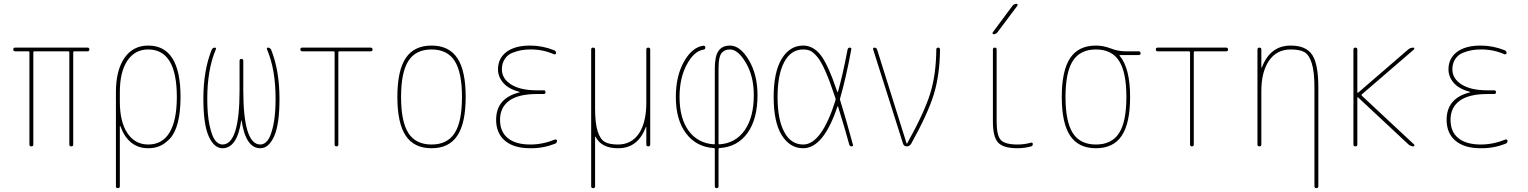

<svg xmlns="http://www.w3.org/2000/svg" viewBox="-20 -770 8040 1010"><path d="M59.6 -500Q49.8 -500 49.8 -509.8Q49.8 -519.5 59.6 -519.5H440.4Q450.2 -519.5 450.2 -509.8Q450.2 -500 440.4 -500H370.1Q365.2 -500 365.2 -495.1V-9.8Q365.2 0 355 0Q344.7 0 344.7 -9.8V-495.1Q344.7 -500 339.8 -500H160.2Q155.3 -500 155.3 -495.1V-9.8Q155.3 0 145 0Q134.8 0 134.8 -9.8V-495.1Q134.8 -500 129.9 -500Z M610.4 -285.2V-235.4Q610.4 -128.9 650.4 -69.3Q690.4 -9.8 759.8 -9.8Q834 -9.8 872.1 -73.2Q910.2 -136.7 910.2 -259.8Q910.2 -509.8 759.8 -509.8Q689.5 -509.8 649.9 -450.7Q610.4 -391.6 610.4 -285.2ZM589.8 210V-285.2Q589.8 -400.4 634.8 -465.3Q679.7 -530.3 759.8 -530.3Q929.7 -530.3 929.7 -259.8Q929.7 -179.7 915 -124Q900.4 -68.4 873.5 -40.5Q846.7 -12.7 819.8 -1.5Q793 9.8 759.8 9.8Q656.2 9.8 613.3 -105.5Q613.3 -107.4 611.3 -107.4Q610.4 -107.4 610.4 -106.4V210Q610.4 219.7 600.1 219.7Q589.8 219.7 589.8 210Z M1150.4 9.8Q1106.4 9.8 1078.1 -52.7Q1049.8 -115.2 1049.8 -250Q1049.8 -400.4 1093.8 -508.8Q1099.6 -519.5 1109.4 -519.5Q1119.1 -519.5 1115.2 -509.8Q1070.3 -404.3 1070.3 -250Q1070.3 -166 1082.5 -109.9Q1094.7 -53.7 1111.8 -31.7Q1128.9 -9.8 1150.4 -9.8Q1240.2 -9.8 1240.2 -294.9V-450.2Q1240.2 -460 1250 -460Q1259.8 -460 1259.8 -450.2V-294.9Q1259.8 -9.8 1349.6 -9.8Q1371.1 -9.8 1388.2 -31.7Q1405.3 -53.7 1417.5 -109.9Q1429.7 -166 1429.7 -250Q1429.7 -405.3 1384.8 -509.8Q1380.9 -519.5 1390.6 -519.5Q1399.4 -519.5 1406.2 -508.8Q1450.2 -399.4 1450.2 -250Q1450.2 -115.2 1421.9 -52.7Q1393.6 9.8 1349.6 9.8Q1272.5 9.8 1251 -135.7Q1251 -136.7 1250 -136.7Q1249 -136.7 1249 -135.7Q1227.5 9.8 1150.4 9.8Z M1570.3 -500Q1560.5 -500 1560.1 -509.8Q1559.6 -519.5 1570.3 -519.5H1929.7Q1939.5 -519.5 1939.9 -509.8Q1940.4 -500 1929.7 -500H1764.6Q1759.8 -500 1759.8 -495.1V-9.8Q1759.8 0 1750 0Q1740.2 0 1740.2 -9.8V-495.1Q1740.2 -500 1735.4 -500Z M2371.6 -449.7Q2333 -509.8 2250 -509.8Q2167 -509.8 2128.4 -449.7Q2089.8 -389.6 2089.8 -259.8Q2089.8 -129.9 2128.4 -69.8Q2167 -9.8 2250 -9.8Q2333 -9.8 2371.6 -69.8Q2410.2 -129.9 2410.2 -259.8Q2410.2 -389.6 2371.6 -449.7ZM2385.7 -56.2Q2341.8 9.8 2250 9.8Q2158.2 9.8 2114.3 -56.2Q2070.3 -122.1 2070.3 -260.3Q2070.3 -398.4 2114.3 -464.4Q2158.2 -530.3 2250 -530.3Q2341.8 -530.3 2385.7 -464.4Q2429.7 -398.4 2429.7 -260.3Q2429.7 -122.1 2385.7 -56.2Z M2712.9 -284.2Q2713.9 -284.2 2713.9 -285.2Q2713.9 -287.1 2711.9 -287.1Q2655.3 -301.8 2627.4 -334Q2599.6 -366.2 2599.6 -405.3Q2599.6 -462.9 2644 -496.6Q2688.5 -530.3 2769.5 -530.3Q2833 -530.3 2894.5 -505.9Q2904.3 -502.9 2905.3 -491.2Q2905.3 -487.3 2902.3 -485.4Q2899.4 -483.4 2894.5 -484.4Q2835 -510.7 2769.5 -509.8Q2744.1 -509.8 2722.2 -505.9Q2700.2 -502 2675.3 -492.2Q2650.4 -482.4 2635.3 -459.5Q2620.1 -436.5 2620.1 -405.3Q2620.1 -356.4 2668.5 -325.7Q2716.8 -294.9 2804.7 -294.9H2839.8Q2849.6 -294.9 2849.6 -285.2Q2849.6 -275.4 2839.8 -275.4H2804.7Q2707 -275.4 2658.7 -240.2Q2610.4 -205.1 2610.4 -139.6Q2610.4 -76.2 2651.9 -43Q2693.4 -9.8 2769.5 -9.8Q2835 -9.8 2899.4 -36.1Q2903.3 -37.1 2906.7 -35.2Q2910.2 -33.2 2910.2 -29.3Q2910.2 -18.6 2899.4 -13.7Q2835.9 10.7 2769.5 9.8Q2682.6 9.8 2636.2 -29.8Q2589.8 -69.3 2589.8 -139.6Q2589.8 -253.9 2712.9 -284.2Z M3089.8 210V-509.8Q3089.8 -519.5 3100.1 -519.5Q3110.4 -519.5 3110.4 -509.8V-200.2Q3110.4 -121.1 3124 -79.1Q3137.7 -37.1 3161.6 -23.4Q3185.5 -9.8 3230.5 -9.8Q3301.8 -9.8 3340.8 -67.4Q3379.9 -125 3379.9 -230.5V-509.8Q3379.9 -519.5 3390.1 -519.5Q3400.4 -519.5 3400.4 -509.8V-9.8Q3400.4 0 3390.1 0Q3379.9 0 3379.9 -9.8V-101.6Q3379.9 -102.5 3378.9 -102.5Q3377 -102.5 3377 -100.6Q3335 10.7 3230.5 9.8Q3142.6 9.8 3112.3 -51.8Q3111.3 -51.8 3110.4 -50.8V210Q3110.4 219.7 3100.1 219.7Q3089.8 219.7 3089.8 210Z M3759.8 -410.2V-14.6Q3759.8 -10.7 3764.6 -10.7Q3849.6 -16.6 3897.5 -85Q3945.3 -153.3 3945.3 -269.5Q3945.3 -369.1 3903.8 -439.5Q3862.3 -509.8 3820.3 -509.8Q3807.6 -509.8 3798.3 -506.8Q3789.1 -503.9 3779.3 -494.6Q3769.5 -485.4 3764.6 -464.4Q3759.8 -443.4 3759.8 -410.2ZM3734.4 8.8Q3642.6 2.9 3588.9 -68.4Q3535.2 -139.6 3535.2 -259.8Q3535.2 -370.1 3578.1 -445.8Q3621.1 -521.5 3678.7 -529.3Q3689.5 -531.2 3690.4 -519.5Q3690.4 -510.7 3680.7 -508.8Q3631.8 -502 3593.3 -431.2Q3554.7 -360.4 3554.7 -259.8Q3554.7 -147.5 3602.5 -82Q3650.4 -16.6 3735.4 -10.7Q3740.2 -10.7 3740.2 -14.6V-410.2Q3740.2 -474.6 3759.8 -502.4Q3779.3 -530.3 3820.3 -530.3Q3874 -530.3 3919.4 -453.6Q3964.8 -377 3964.8 -269.5Q3964.8 -143.6 3912.1 -70.3Q3859.4 2.9 3765.6 8.8Q3759.8 8.8 3759.8 14.6V210Q3759.8 219.7 3750 219.7Q3740.2 219.7 3740.2 210V14.6Q3740.2 8.8 3734.4 8.8Z M4205.1 -509.8Q4140.6 -509.8 4105.5 -443.8Q4070.3 -377.9 4070.3 -259.8Q4070.3 -141.6 4105.5 -75.7Q4140.6 -9.8 4205.1 -9.8Q4301.8 -9.8 4375 -242.2Q4376 -248 4375 -252.9Q4346.7 -338.9 4323.2 -392.6Q4299.8 -446.3 4279.3 -470.7Q4258.8 -495.1 4243.2 -502.4Q4227.5 -509.8 4205.1 -509.8ZM4205.1 9.8Q4135.7 9.8 4092.8 -58.1Q4049.8 -126 4049.8 -259.8Q4049.8 -391.6 4092.3 -460.9Q4134.8 -530.3 4205.1 -530.3Q4256.8 -530.3 4295.9 -481.9Q4335 -433.6 4384.8 -286.1Q4384.8 -285.2 4386.2 -285.2Q4387.7 -285.2 4387.7 -286.1Q4412.1 -371.1 4438.5 -508.8Q4440.4 -519.5 4450.2 -519.5Q4460 -519.5 4458 -509.8Q4431.6 -365.2 4399.4 -252.9Q4397.5 -248 4399.4 -243.2Q4424.8 -163.1 4466.8 -8.8Q4468.8 0 4460 0Q4450.2 0 4447.3 -9.8Q4428.7 -80.1 4388.7 -209Q4387.7 -210.9 4385.7 -210.9Q4312.5 9.8 4205.1 9.8Z M4730.5 -13.7 4573.2 -509.8Q4571.3 -513.7 4573.7 -516.6Q4576.2 -519.5 4580.1 -519.5Q4589.8 -519.5 4593.8 -509.8L4749 -15.6Q4749 -14.6 4750 -14.6Q4752 -14.6 4752 -15.6Q4840.8 -174.8 4872.6 -275.9Q4904.3 -377 4905.3 -508.8Q4905.3 -519.5 4915 -519.5Q4924.8 -519.5 4924.8 -508.8Q4923.8 -377.9 4892.6 -274.9Q4861.3 -171.9 4772.5 -12.7Q4763.7 0 4750 0Q4735.4 0 4730.5 -13.7Z M5222.7 -129.9Q5222.7 -57.6 5244.6 -33.7Q5266.6 -9.8 5333 -9.8Q5368.2 -9.8 5403.3 -19.5Q5407.2 -20.5 5410.2 -18.6Q5413.1 -16.6 5413.1 -12.7Q5413.1 -2.9 5404.3 0Q5368.2 9.8 5333 9.8Q5257.8 9.8 5230.5 -20Q5203.1 -49.8 5203.1 -129.9V-509.8Q5203.1 -519.5 5212.9 -519.5Q5222.7 -519.5 5222.7 -509.8ZM5207 -589.8Q5203.1 -589.8 5201.7 -593.3Q5200.2 -596.7 5202.1 -599.6L5306.6 -740.2Q5315.4 -750 5327.1 -750Q5331.1 -750 5332.5 -746.6Q5334 -743.2 5332 -740.2L5226.6 -599.6Q5218.8 -589.8 5207 -589.8Z M5866.7 -449.7Q5828.1 -509.8 5745.1 -509.8Q5662.1 -509.8 5623.5 -449.7Q5585 -389.6 5585 -259.8Q5585 -129.9 5623.5 -69.8Q5662.1 -9.8 5745.1 -9.8Q5828.1 -9.8 5866.7 -69.8Q5905.3 -129.9 5905.3 -259.8Q5905.3 -389.6 5866.7 -449.7ZM5745.1 -530.3Q5784.2 -530.3 5823.2 -515.1Q5862.3 -500 5900.4 -500H5969.7Q5979.5 -500 5980 -490.2Q5980.5 -480.5 5969.7 -480.5H5870.1Q5869.1 -480.5 5869.1 -479Q5869.1 -477.5 5869.6 -477.5Q5870.1 -477.5 5870.1 -476.6Q5924.8 -411.1 5924.8 -259.8Q5924.8 -122.1 5880.9 -56.2Q5836.9 9.8 5745.1 9.8Q5653.3 9.8 5609.4 -56.2Q5565.4 -122.1 5565.4 -260.3Q5565.4 -398.4 5609.4 -464.4Q5653.3 -530.3 5745.1 -530.3Z M6070.3 -500Q6060.5 -500 6060.1 -509.8Q6059.6 -519.5 6070.3 -519.5H6429.7Q6439.5 -519.5 6439.9 -509.8Q6440.4 -500 6429.7 -500H6264.6Q6259.8 -500 6259.8 -495.1V-9.8Q6259.8 0 6250 0Q6240.2 0 6240.2 -9.8V-495.1Q6240.2 -500 6235.4 -500Z M6594.7 -9.8V-509.8Q6594.7 -519.5 6605 -519.5Q6615.2 -519.5 6615.2 -509.8V-415Q6615.2 -414.1 6616.2 -414.1Q6618.2 -414.1 6618.2 -416Q6662.1 -530.3 6769.5 -530.3Q6850.6 -530.3 6882.8 -481.4Q6915 -432.6 6915 -309.6V210Q6915 219.7 6904.8 219.7Q6894.5 219.7 6894.5 210V-309.6Q6894.5 -392.6 6880.4 -437.5Q6866.2 -482.4 6841.3 -496.1Q6816.4 -509.8 6769.5 -509.8Q6696.3 -509.8 6655.8 -451.2Q6615.2 -392.6 6615.2 -290V-9.8Q6615.2 0 6605 0Q6594.7 0 6594.7 -9.8Z M7099.6 -9.8V-509.8Q7099.6 -519.5 7109.9 -519.5Q7120.1 -519.5 7120.1 -509.8V-284.2Q7120.1 -283.2 7121.6 -282.2Q7123 -281.2 7124 -282.2L7387.7 -509.8Q7399.4 -519.5 7415 -519.5Q7418.9 -519.5 7419.9 -515.6Q7420.9 -511.7 7418 -509.8L7143.6 -273.4Q7140.6 -270.5 7143.6 -266.6L7418.9 -9.8Q7420.9 -7.8 7419.9 -3.9Q7418.9 0 7415 0Q7402.3 0 7389.6 -9.8L7124 -257.8Q7123 -258.8 7121.6 -257.8Q7120.1 -256.8 7120.1 -255.9V-9.8Q7120.1 0 7109.9 0Q7099.6 0 7099.6 -9.8Z M7712.9 -284.2Q7713.9 -284.2 7713.9 -285.2Q7713.9 -287.1 7711.9 -287.1Q7655.3 -301.8 7627.4 -334Q7599.6 -366.2 7599.6 -405.3Q7599.6 -462.9 7644 -496.6Q7688.5 -530.3 7769.5 -530.3Q7833 -530.3 7894.5 -505.9Q7904.3 -502.9 7905.3 -491.2Q7905.3 -487.3 7902.3 -485.4Q7899.4 -483.4 7894.5 -484.4Q7835 -510.7 7769.5 -509.8Q7744.1 -509.8 7722.2 -505.9Q7700.2 -502 7675.3 -492.2Q7650.4 -482.4 7635.3 -459.5Q7620.1 -436.5 7620.1 -405.3Q7620.1 -356.4 7668.5 -325.7Q7716.8 -294.9 7804.7 -294.9H7839.8Q7849.6 -294.9 7849.6 -285.2Q7849.6 -275.4 7839.8 -275.4H7804.7Q7707 -275.4 7658.7 -240.2Q7610.4 -205.1 7610.4 -139.6Q7610.4 -76.2 7651.9 -43Q7693.4 -9.8 7769.5 -9.8Q7835 -9.8 7899.4 -36.1Q7903.3 -37.1 7906.7 -35.2Q7910.2 -33.2 7910.2 -29.3Q7910.2 -18.6 7899.4 -13.7Q7835.9 10.7 7769.5 9.8Q7682.6 9.8 7636.2 -29.8Q7589.8 -69.3 7589.8 -139.6Q7589.8 -253.9 7712.9 -284.2Z"/></svg>

Font: Rounded-X Mgen+ 2m thin
Style: Regular
Weight: 100
Designer: [Source Han Sans]
Ryoko NISHIZUKA  (kana & ideographs); Paul D. Hunt (Latin, Greek & Cyrillic); Wenlong ZHANG  (bopomofo
Version: Version 1.059.20150602